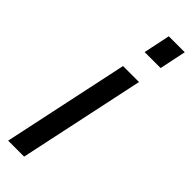

<svg xmlns="http://www.w3.org/2000/svg" viewBox="-250 -739 748 748"><g transform="rotate(45 124.0 -365.0)"><path d="M116 -522H204L93 0H5ZM160 -730H248L225 -620H137Z"/></g></svg>

Font: Raleway Thin Medium
Style: Italic
Weight: 500
Italic angle: -12°
Version: Version 4.026